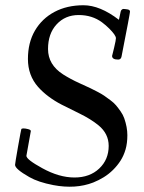

<svg xmlns="http://www.w3.org/2000/svg" viewBox="-20 -692 545 728"><path d="M430.9 -616.9Q432.1 -621.1 434.3 -632.6Q436.5 -644 437.3 -646.9Q438 -649.7 438.4 -650.6Q438.7 -651.6 439.9 -653.3Q441.2 -655 442.4 -656Q445.8 -658.4 449.2 -658.1Q452.6 -657.7 457 -657.3Q461.4 -657 464.4 -656.2Q472.9 -654.5 472.9 -647.8Q472.9 -641.1 440.9 -478Q438.7 -466.1 428 -466.1Q405 -466.1 405 -480L412.6 -510.7Q419.9 -541.7 419.6 -547.5Q419.2 -553.2 413.1 -562Q407 -570.8 394.5 -583.4Q382.1 -595.9 366.7 -607.4Q329.3 -635 278.3 -635Q227.3 -635 194.7 -599.7Q162.1 -564.5 162.1 -506.1Q162.1 -446.5 219.2 -409.9Q247.8 -391.8 280.5 -377Q313.2 -362.1 322.5 -357.7Q331.8 -353.3 348.6 -344.5Q365.5 -335.7 374.8 -329.3Q384 -323 397.9 -312.6Q411.9 -302.2 419.8 -292.8Q427.7 -283.4 437.1 -270.1Q446.5 -256.8 451.2 -243.2Q462.9 -209.5 462.9 -179.3Q462.9 -149.2 456.1 -125.5Q449.2 -101.8 437.1 -82.9Q425 -64 408.7 -47.9Q392.3 -31.7 373.3 -20Q354.2 -8.3 333.5 0Q266.8 25.9 182.1 9.8Q125 -1.2 91.3 -20.5Q37.1 -51.3 37.1 -66.9Q37.1 -72 48.3 -135.6Q59.6 -199.2 60.8 -202.1Q62 -205.1 69.2 -205.1Q76.4 -205.1 86.7 -202.4Q96.9 -199.7 96.9 -195.1L80.1 -101.1Q80.1 -87.2 140.4 -54.2Q204.3 -19 262.3 -19Q320.3 -19 356.2 -53Q392.1 -86.9 392.1 -138.9Q392.1 -185.1 353.5 -216.8Q324.2 -240.7 281.6 -261.5Q239 -282.2 213.6 -295.3Q188.2 -308.3 165.3 -325.3Q142.3 -342.3 124.5 -362.3Q85.9 -406 85.9 -468.3Q85.9 -530.5 112.5 -576Q139.2 -621.6 186.6 -646.9Q234.1 -672.1 296.6 -672.1Q359.1 -672.1 430.9 -616.9Z"/></svg>

Font: Fanwood Text
Style: Italic
Weight: 400
Italic angle: -9°
Version: Version 1.101